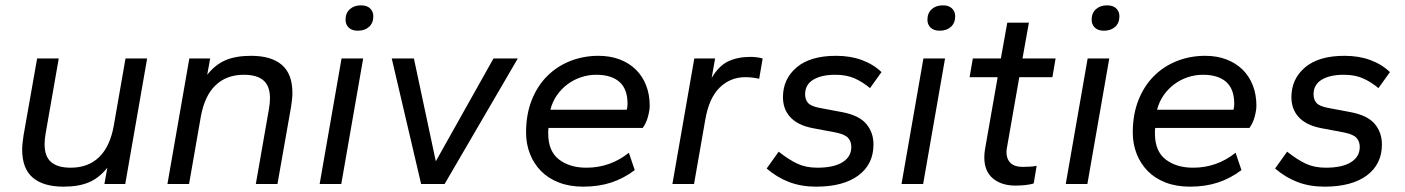

<svg xmlns="http://www.w3.org/2000/svg" viewBox="-20 -689 5263 719"><path d="M218 10Q142 10 102.5 -24Q63 -58 63 -129Q63 -141 64.5 -154Q66 -167 68 -181L119 -470H200L151 -190Q149 -179 148 -168.5Q147 -158 147 -149Q147 -103 171.5 -82Q196 -61 245 -61Q310 -61 351 -100.5Q392 -140 406 -218L450 -470H531L449 0H371L382 -61Q352 -23 313.5 -6.5Q275 10 218 10Z M938 0 987 -280Q989 -291 990 -301.5Q991 -312 991 -321Q991 -367 966.5 -388Q942 -409 893 -409Q828 -409 787 -369.5Q746 -330 732 -252L688 0H607L689 -470H767L756 -409Q786 -447 824.5 -463.5Q863 -480 920 -480Q996 -480 1035.5 -446Q1075 -412 1075 -341Q1075 -329 1073.5 -316Q1072 -303 1070 -289L1019 0Z M1177 0 1259 -470H1340L1258 0ZM1320 -574Q1298 -574 1286 -585.5Q1274 -597 1274 -615Q1274 -640 1290 -654.5Q1306 -669 1332 -669Q1354 -669 1366 -657.5Q1378 -646 1378 -628Q1378 -603 1362 -588.5Q1346 -574 1320 -574Z M1557 0 1447 -470H1530L1612 -85L1828 -470H1919L1645 0Z M2164 10Q2113 10 2073 -5.5Q2033 -21 2006 -48.5Q1979 -76 1964.5 -113Q1950 -150 1950 -193Q1950 -260 1971 -313.5Q1992 -367 2029 -404Q2066 -441 2115.5 -460.5Q2165 -480 2221 -480Q2265 -480 2300.5 -466.5Q2336 -453 2361 -428.5Q2386 -404 2399.5 -369.5Q2413 -335 2413 -293Q2413 -276 2406.5 -252Q2400 -228 2387 -210H2034Q2033 -205 2033 -199.5Q2033 -194 2033 -189Q2033 -123 2073 -92Q2113 -61 2176 -61Q2265 -61 2335 -117L2357 -52Q2316 -21 2269 -5.5Q2222 10 2164 10ZM2213 -409Q2184 -409 2156.5 -400Q2129 -391 2106 -374Q2083 -357 2066 -333Q2049 -309 2041 -278H2327Q2330 -287 2330 -300Q2330 -356 2299.5 -382.5Q2269 -409 2213 -409Z M2498 0 2580 -470H2658L2645 -397Q2672 -443 2707.5 -459.5Q2743 -476 2790 -476Q2801 -476 2813.5 -474.5Q2826 -473 2836 -470L2823 -394Q2797 -400 2771 -400Q2715 -400 2675 -361Q2635 -322 2621 -240L2579 0Z M3036 10Q2980 10 2934.5 -7.5Q2889 -25 2851 -58L2896 -121Q2934 -91 2966 -76Q2998 -61 3041 -61Q3102 -61 3135 -81.5Q3168 -102 3168 -139Q3168 -159 3156 -172.5Q3144 -186 3109 -193L3024 -209Q2993 -215 2972 -226Q2951 -237 2937.5 -252.5Q2924 -268 2918 -286.5Q2912 -305 2912 -325Q2912 -393 2963 -436.5Q3014 -480 3111 -480Q3165 -480 3208 -464Q3251 -448 3281 -419L3238 -359Q3212 -381 3181.5 -395Q3151 -409 3108 -409Q3056 -409 3025.5 -390.5Q2995 -372 2995 -336Q2995 -316 3006 -303.5Q3017 -291 3049 -285L3134 -269Q3197 -257 3224 -225Q3251 -193 3251 -148Q3251 -74 3194.5 -32Q3138 10 3036 10Z M3356 0 3438 -470H3519L3437 0ZM3499 -574Q3477 -574 3465 -585.5Q3453 -597 3453 -615Q3453 -640 3469 -654.5Q3485 -669 3511 -669Q3533 -669 3545 -657.5Q3557 -646 3557 -628Q3557 -603 3541 -588.5Q3525 -574 3499 -574Z M3783 6Q3730 6 3698 -21Q3666 -48 3666 -100Q3666 -115 3669 -132L3716 -400H3611L3623 -470H3728L3752 -604H3833L3809 -470H3933L3921 -400H3797L3751 -137Q3750 -132 3749.5 -128Q3749 -124 3749 -119Q3749 -94 3764 -79Q3779 -64 3810 -64Q3823 -64 3838 -65Q3853 -66 3862 -68L3851 -2Q3838 2 3820 4Q3802 6 3783 6Z M3971 0 4053 -470H4134L4052 0ZM4114 -574Q4092 -574 4080 -585.5Q4068 -597 4068 -615Q4068 -640 4084 -654.5Q4100 -669 4126 -669Q4148 -669 4160 -657.5Q4172 -646 4172 -628Q4172 -603 4156 -588.5Q4140 -574 4114 -574Z M4436 10Q4385 10 4345 -5.5Q4305 -21 4278 -48.5Q4251 -76 4236.5 -113Q4222 -150 4222 -193Q4222 -260 4243 -313.5Q4264 -367 4301 -404Q4338 -441 4387.5 -460.5Q4437 -480 4493 -480Q4537 -480 4572.5 -466.5Q4608 -453 4633 -428.5Q4658 -404 4671.5 -369.5Q4685 -335 4685 -293Q4685 -276 4678.5 -252Q4672 -228 4659 -210H4306Q4305 -205 4305 -199.5Q4305 -194 4305 -189Q4305 -123 4345 -92Q4385 -61 4448 -61Q4537 -61 4607 -117L4629 -52Q4588 -21 4541 -5.5Q4494 10 4436 10ZM4485 -409Q4456 -409 4428.5 -400Q4401 -391 4378 -374Q4355 -357 4338 -333Q4321 -309 4313 -278H4599Q4602 -287 4602 -300Q4602 -356 4571.5 -382.5Q4541 -409 4485 -409Z M4940 10Q4884 10 4838.5 -7.5Q4793 -25 4755 -58L4800 -121Q4838 -91 4870 -76Q4902 -61 4945 -61Q5006 -61 5039 -81.5Q5072 -102 5072 -139Q5072 -159 5060 -172.5Q5048 -186 5013 -193L4928 -209Q4897 -215 4876 -226Q4855 -237 4841.5 -252.5Q4828 -268 4822 -286.5Q4816 -305 4816 -325Q4816 -393 4867 -436.5Q4918 -480 5015 -480Q5069 -480 5112 -464Q5155 -448 5185 -419L5142 -359Q5116 -381 5085.5 -395Q5055 -409 5012 -409Q4960 -409 4929.5 -390.5Q4899 -372 4899 -336Q4899 -316 4910 -303.5Q4921 -291 4953 -285L5038 -269Q5101 -257 5128 -225Q5155 -193 5155 -148Q5155 -74 5098.5 -32Q5042 10 4940 10Z"/></svg>

Font: Celebes
Style: Italic
Weight: 400
Italic angle: -10°
Designer: Anugrah Pasau
Foundry: Lafontype
Version: Version 1.000; ttfautohint (v1.8.4)